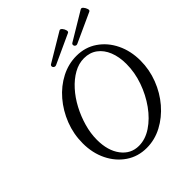

<svg xmlns="http://www.w3.org/2000/svg" viewBox="-237 -998 1151 1151"><g transform="rotate(-45 339.0 -422.0)"><path d="M334 13Q261 13 204 -25.5Q147 -64 114.5 -130Q82 -196 82 -278Q82 -357 110 -428.5Q138 -500 186 -556Q234 -612 296 -644Q358 -676 426 -676Q500 -676 557 -637Q614 -598 646 -532Q678 -466 678 -384Q678 -308 650.5 -236.5Q623 -165 575 -109Q527 -53 465 -20Q403 13 334 13ZM310 -29Q365 -29 417.5 -64Q470 -99 512 -157.5Q554 -216 579 -287Q604 -358 604 -430Q604 -490 585.5 -536Q567 -582 532 -608Q497 -634 448 -634Q403 -634 360.5 -610Q318 -586 281 -545Q244 -504 216.5 -452Q189 -400 173 -343.5Q157 -287 157 -233Q157 -141 199.5 -85Q242 -29 310 -29ZM301 -723Q292 -719 284.5 -723.5Q277 -728 276.5 -736.5Q276 -745 286 -750L462 -855Q471 -860 480 -849.5Q489 -839 492.5 -826Q496 -813 488 -809ZM481 -723Q472 -719 465 -723.5Q458 -728 457.5 -736.5Q457 -745 467 -750L642 -855Q651 -860 660 -849.5Q669 -839 673 -826Q677 -813 669 -809Z"/></g></svg>

Font: Junicode
Style: Italic
Weight: 400
Italic angle: -11°
Designer: Peter S. Baker
Version: Version 2.100; ttfautohint (v1.8.4)